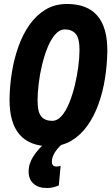

<svg xmlns="http://www.w3.org/2000/svg" viewBox="-20 -728 564 966"><path d="M232 8Q26 8 28 -230Q29 -297 40 -365Q51 -433 73 -494.5Q95 -556 129 -604Q163 -652 209.5 -680Q256 -708 317 -708Q522 -708 520 -470Q519 -403 508.5 -335Q498 -267 476 -205.5Q454 -144 420 -96Q386 -48 339 -20Q292 8 232 8ZM242 -120Q269 -120 290.5 -145Q312 -170 328.5 -210.5Q345 -251 356.5 -299Q368 -347 374 -393.5Q380 -440 380 -477Q380 -536 360.5 -558Q341 -580 307 -580Q280 -580 258 -555Q236 -530 219.5 -489.5Q203 -449 191.5 -401Q180 -353 174.5 -306Q169 -259 169 -223Q169 -163 188 -141.5Q207 -120 242 -120ZM213 -14 292 -2Q269 17 255 40.5Q241 64 241 85Q241 110 264 110Q276 110 285 106L276 205Q262 211 247 214.5Q232 218 216 218Q173 218 148.5 196Q124 174 124 135Q124 95 148.5 57.5Q173 20 213 -14Z"/></svg>

Font: Georama SemiCondensed
Style: Bold Italic
Weight: 700
Width: 4
Italic angle: -9°
Designer: Jean-Baptiste Levee
Foundry: Production Type
Version: Version 1.000